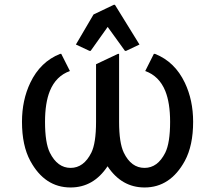

<svg xmlns="http://www.w3.org/2000/svg" viewBox="-20 -785 912 814"><path d="M484.9 -556.6V-268.6Q484.9 -179.2 504.9 -137.7Q536.1 -73.2 592.8 -73.2Q648.4 -73.2 680.7 -137.7Q701.2 -179.2 701.2 -268.6Q701.2 -348.6 680.7 -399.4Q654.8 -462.9 595.7 -483.9L632.3 -556.6H637.2Q721.2 -523.4 763.7 -434.1Q798.8 -360.4 798.8 -268.6Q798.8 -168 763.7 -103Q702.1 9.8 592.8 9.8Q495.6 9.8 436 -80.1Q376.5 9.8 279.3 9.8Q169.4 9.8 108.4 -103Q73.2 -168 73.2 -268.6Q73.2 -360.4 108.4 -434.1Q150.9 -523.4 234.9 -556.6H239.7L276.4 -483.9Q217.3 -462.9 191.4 -399.4Q170.9 -348.6 170.9 -268.6Q170.9 -179.2 191.4 -137.7Q223.6 -73.2 279.3 -73.2Q335 -73.2 367.2 -137.7Q387.2 -178.2 387.2 -268.6V-512.7L480 -556.6ZM301.8 -596.2 376.5 -723.6 462.4 -764.6H467.3L571.3 -596.2L514.6 -569.3H509.8L436.5 -670.9L364.3 -569.3H359.4Z"/></svg>

Font: Nova Oval
Style: Book
Weight: 400
Version: Version 2.000